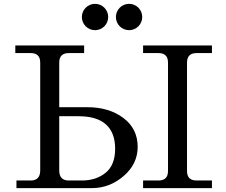

<svg xmlns="http://www.w3.org/2000/svg" viewBox="-20 -966 1163 986"><path d="M1068.4 0H714.8V-39.1H793.9Q842.8 -39.1 842.8 -87.9V-644.5Q842.8 -693.4 793.9 -693.4H714.8V-732.4H1068.4V-693.4H989.3Q940.4 -693.4 940.4 -644.5V-87.9Q940.4 -39.1 989.3 -39.1H1068.4ZM571.3 -202.1Q571.3 -284.2 524.4 -326.7Q477.5 -369.1 383.8 -369.1H284.2V-90.8Q284.2 -39.1 333 -39.1H400.9Q473.1 -39.1 522.2 -78.6Q571.3 -118.2 571.3 -202.1ZM186.5 -644.5Q186.5 -693.4 137.7 -693.4H58.6V-732.4H412.1V-693.4H333Q284.2 -693.4 284.2 -644.5V-415.5H428.2Q539.6 -415.5 613.3 -360.4Q687 -305.2 687 -211.9Q687 -124 615 -62Q543 0 452.1 0H64.5V-39.1H137.7Q186.5 -39.1 186.5 -90.8ZM643.1 -811Q629.4 -811 616.9 -816.2Q604.5 -821.3 595 -830.8Q585.4 -840.3 580.3 -852.8Q575.2 -865.2 575.2 -878.9Q575.2 -892.1 580.3 -904.5Q585.4 -917 595 -926.5Q604.5 -936 616.9 -941.2Q629.4 -946.3 643.1 -946.3Q656.2 -946.3 668.7 -941.2Q681.2 -936 690.7 -926.5Q700.2 -917 705.3 -904.5Q710.4 -892.1 710.4 -878.9Q710.4 -865.2 705.3 -852.8Q700.2 -840.3 690.7 -830.8Q681.2 -821.3 668.7 -816.2Q656.2 -811 643.1 -811ZM468.3 -811Q454.6 -811 442.1 -816.2Q429.7 -821.3 420.2 -830.8Q410.6 -840.3 405.5 -852.8Q400.4 -865.2 400.4 -878.9Q400.4 -892.1 405.5 -904.5Q410.6 -917 420.2 -926.5Q429.7 -936 442.1 -941.2Q454.6 -946.3 468.3 -946.3Q481.4 -946.3 493.9 -941.2Q506.3 -936 515.9 -926.5Q525.4 -917 530.5 -904.5Q535.6 -892.1 535.6 -878.9Q535.6 -865.2 530.5 -852.8Q525.4 -840.3 515.9 -830.8Q506.3 -821.3 493.9 -816.2Q481.4 -811 468.3 -811Z"/></svg>

Font: Munson
Style: Regular
Weight: 400
Designer: Paul James MIller
Foundry: High-Logic / Made with FontCreator
Version: Version 2.10;May 5, 2019;FontCreator 11.5.0.2430 64-bit